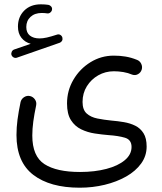

<svg xmlns="http://www.w3.org/2000/svg" viewBox="-20 -624 750 888"><path d="M33.2 -369.6Q30.8 -376.5 34.2 -384.3Q37.6 -392.1 45.4 -395L122.1 -421.4Q95.2 -428.7 79.1 -449.2Q63 -469.7 63 -501Q63 -545.9 92 -575Q121.1 -604 168.9 -604Q188 -604 203.6 -601.6Q211.4 -600.1 216.6 -594Q221.7 -587.9 220.7 -580.6Q220.2 -572.8 213.6 -566.9Q207 -561 198.7 -562Q194.3 -563 186.5 -563.5Q178.7 -564 173.3 -564Q140.6 -564 121.1 -545.9Q101.6 -527.8 101.6 -499Q101.6 -472.7 118.2 -459.5Q134.8 -446.3 163.1 -446.3Q177.7 -446.3 196.5 -450.4Q215.3 -454.6 243.7 -463.9Q252 -466.8 259.3 -462.4Q266.6 -458 268.6 -449.7Q270.5 -441.9 266.8 -435.3Q263.2 -428.7 256.3 -426.3L58.6 -357.4Q50.8 -354.5 43.5 -358.2Q36.1 -361.8 33.2 -369.6ZM56.2 0.5Q56.2 -34.2 61 -71Q65.9 -107.9 75.2 -152.3Q79.1 -167 92 -175Q105 -183.1 119.1 -179.7Q133.3 -176.3 141.8 -163.8Q150.4 -151.4 147 -135.7Q138.7 -96.2 134 -62Q129.4 -27.8 129.4 2.9Q129.4 98.6 185.5 135Q241.7 171.4 350.1 171.4Q418 171.4 471.9 157.2Q525.9 143.1 557.1 116.9Q588.4 90.8 588.4 55.7Q588.4 22 557.6 12.9Q526.9 3.9 483.4 1Q452.1 -1.5 418.5 -6.6Q384.8 -11.7 355.5 -25.9Q326.2 -40 308.1 -68.4Q290 -96.7 290 -145.5Q290 -205.1 319.6 -255.4Q349.1 -305.7 398.4 -336.2Q447.8 -366.7 506.3 -366.7Q535.2 -366.7 561 -362.3Q586.9 -357.9 612.3 -347.7Q626.5 -342.8 633.1 -329.1Q639.6 -315.4 635.3 -301.8Q630.9 -288.1 618.2 -281Q605.5 -273.9 591.3 -278.8Q572.3 -287.1 550 -290.8Q527.8 -294.4 506.8 -294.4Q467.3 -294.4 434.3 -275.6Q401.4 -256.8 381.6 -224.9Q361.8 -192.9 361.8 -152.3Q361.8 -116.2 380.9 -99.1Q399.9 -82 430.4 -75.9Q460.9 -69.8 495.1 -66.4Q524.4 -64 553.2 -59.1Q582 -54.2 605.7 -42.5Q629.4 -30.8 643.8 -7.8Q658.2 15.1 658.2 53.7Q658.2 97.2 632.8 132.3Q607.4 167.5 563.5 192.4Q519.5 217.3 464.1 230.7Q408.7 244.1 348.6 244.1Q211.4 244.1 133.8 184.6Q56.2 125 56.2 0.5Z"/></svg>

Font: Mikhak Regular
Style: Regular
Weight: 400
Designer: Amin Abedi
Version: Version 3.3